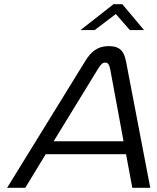

<svg xmlns="http://www.w3.org/2000/svg" viewBox="-20 -900 754 920"><path d="M387 -605 14 0H101L199 -161H584L614 0H700L584 -605C575 -651 558 -679 501 -679C446 -679 415 -651 387 -605ZM237 -223 449 -569C464 -594 473 -600 484 -600C496 -600 503 -593 508 -569L572 -223ZM366 -756H434L535 -833L602 -756H670L566 -880H524Z"/></svg>

Font: LT Wave Light
Style: Italic
Weight: 300
Designer: Daniel Lyons
Version: Version 2.5 (Glyphs App)